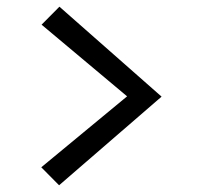

<svg xmlns="http://www.w3.org/2000/svg" viewBox="-20 -533 600 568"><path d="M102.1 -38.1 356 -248 103 -460 155.8 -513.2 458 -247.1 154.8 15.1Z"/></svg>

Font: Sura
Style: Regular
Weight: 400
Designer: Carolina Giovagnoli
Foundry: Huerta Tipografica
Version: Version 1.003;PS 001.002;hotconv 1.0.70;makeotf.lib2.5.58329